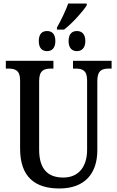

<svg xmlns="http://www.w3.org/2000/svg" viewBox="-20 -1059 666 1089"><path d="M303 -903V-891H343C389 -925 452 -996 472 -1029V-1039H367C354 -1002 326 -943 303 -903ZM247 -769C272 -769 294 -784 294 -826C294 -869 272 -883 247 -883C221 -883 200 -869 200 -826C200 -784 221 -769 247 -769ZM416 -769C441 -769 464 -784 464 -826C464 -869 441 -883 416 -883C391 -883 369 -869 369 -826C369 -784 391 -769 416 -769ZM317 10C460 10 532 -74 532 -207V-600C532 -661 560 -670 599 -670H613V-714H394V-670H407C446 -670 474 -661 474 -604V-209C474 -116 428 -52 339 -52C257 -52 202 -94 202 -210V-600C202 -661 231 -670 270 -670H283V-714H13V-670H27C65 -670 94 -661 94 -604V-216C94 -53 181 10 317 10Z"/></svg>

Font: Noto Serif Condensed Medium
Style: Regular
Weight: 500
Width: 3
Designer: Monotype Design Team
Foundry: Monotype Imaging Inc.
Version: Version 2.015